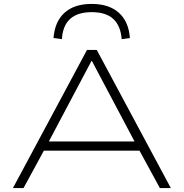

<svg xmlns="http://www.w3.org/2000/svg" viewBox="-20 -960 938 980"><path d="M46 0 424 -705H474L852 0H796L685 -204L721 -191H175L211 -204L100 0ZM447 -649 224 -228 194 -238H702L672 -228L449 -649ZM296 -760 253 -766Q260 -851 310 -895.5Q360 -940 448 -940Q536 -940 586.5 -895Q637 -850 643 -766L601 -760Q596 -828 558.5 -863Q521 -898 448 -898Q376 -898 338 -863.5Q300 -829 296 -760Z"/></svg>

Font: Nunito Sans 10pt Expanded ExtraLight
Style: Regular
Weight: 250
Width: 7
Designer: Vernon Adams
Foundry: Vernon Adams
Version: Version 3.101;gftools[0.9.27]